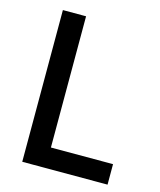

<svg xmlns="http://www.w3.org/2000/svg" viewBox="-104 -749 687 824"><g transform="rotate(15 240.0 -337.0)"><path d="M452 0H73V-674H176V-91H452Z"/></g></svg>

Font: Hind Vadodara Medium
Style: Regular
Weight: 500
Designer: Hitesh Malaviya
Foundry: Indian Type Foundry
Version: Version 1.001;PS 1.0;hotconv 1.0.86;makeotf.lib2.5.63406; tt